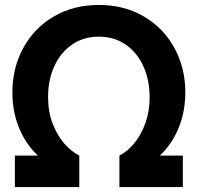

<svg xmlns="http://www.w3.org/2000/svg" viewBox="-20 -755 798 775"><path d="M40 0V-127H133Q84 -172.5 57 -238.5Q30 -304.5 30 -382Q30 -481 74 -561.5Q118 -642 197.2 -688.5Q276.5 -735 379 -735Q481.5 -735 560.8 -688.5Q640 -642 684 -561.5Q728 -481 728 -382Q728 -304.5 701 -238.5Q674 -172.5 625 -127H718V0H462V-127Q494 -143 521.8 -176.5Q549.5 -210 566.8 -258Q584 -306 584 -363Q584 -431.5 559 -487Q534 -542.5 487.5 -574.8Q441 -607 379 -607Q317 -607 270.5 -574.8Q224 -542.5 199 -487.2Q174 -432 174 -364Q174 -305 192.2 -257Q210.5 -209 239 -176.2Q267.5 -143.5 300 -127V0Z"/></svg>

Font: Hauora ExtraBold
Style: Regular
Weight: 800
Designer: Wayne Shih
Foundry: WCYS
Version: Version 1.001